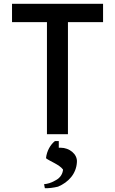

<svg xmlns="http://www.w3.org/2000/svg" viewBox="-20 -713 605 1006"><path d="M310 175V179C306 207 288 224 267 234C249 245 227 251 211 252L215 273C234 274 259 271 284 265C339 242 380 197 383 136C386 94 343 61 298 61H288V26H268C245 44 225 77 221 116C239 131 291 149 310 175ZM43 -693V-597H226V-10H336V-597H520V-693Z"/></svg>

Font: Bluebird
Style: Li
Weight: 300
Designer: Jasper
Foundry: Cannot Into Space Fonts
Version: Version 0.98